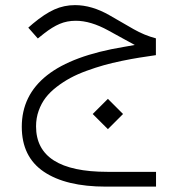

<svg xmlns="http://www.w3.org/2000/svg" viewBox="-20 -376 682 736"><path d="M335.4 61 393.6 2.9 451.7 61 393.6 119.1ZM460 -223.6 395 -259.3Q327.6 -296.4 270.5 -296.4Q236.8 -296.4 208.7 -284.4Q180.7 -272.5 148.9 -247.6L125 -228.5L88.4 -270L106.4 -285.6Q150.9 -322.8 188.2 -339.6Q225.6 -356.4 267.6 -356.4Q332 -356.4 399.9 -317.4L492.2 -264.2Q533.2 -240.7 577.6 -229V-164.6Q543 -159.7 513.9 -155Q484.9 -150.4 447 -142.6Q409.2 -134.8 377.9 -126Q346.7 -117.2 311.8 -104.5Q276.9 -91.8 249.8 -77.1Q222.7 -62.5 197.3 -43Q171.9 -23.4 155 -1.5Q138.2 20.5 128.2 48.6Q118.2 76.7 118.2 108.4Q118.2 282.7 391.6 282.7H578.1V339.4H385.7Q232.4 339.4 147.9 282.2Q63.5 225.1 63.5 109.9Q63.5 -10.7 160.2 -87.2Q256.8 -163.6 455.1 -196.3L496.6 -203.6Z"/></svg>

Font: Shabnam Thin FD-WOL
Style: Thin-FD-WOL
Weight: 100
Foundry: DejaVu fonts team - Redesigned by Saber Rastikerdar - Based on Vazir font
Version: Version 5.0.1